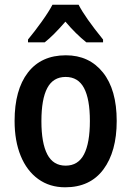

<svg xmlns="http://www.w3.org/2000/svg" viewBox="-20 -786 558 816"><path d="M257 10Q191 10 142.5 -25Q94 -60 68 -123.5Q42 -187 42 -272Q42 -404 98.5 -477.5Q155 -551 260 -551Q359 -551 417.5 -478Q476 -405 476 -272Q476 -142 419.5 -66Q363 10 257 10ZM259 -82Q312 -82 337 -130Q362 -178 362 -272Q362 -365 337 -412Q312 -459 259 -459Q206 -459 181 -412Q156 -365 156 -271Q156 -178 181 -130Q206 -82 259 -82ZM418 -618V-606H347Q302 -642 258 -694Q207 -635 170 -606H99V-618Q128 -653 158 -695Q188 -737 203 -766H314Q341 -713 418 -618Z"/></svg>

Font: Noto Sans Display Medium Narrow
Style: Regular
Weight: 500
Width: 4
Designer: Monotype Design team
Foundry: Monotype Imaging Inc.
Version: Version 1.000